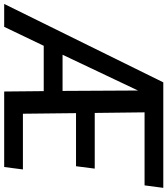

<svg xmlns="http://www.w3.org/2000/svg" viewBox="6 -860 820 941"><g transform="rotate(90 416.5 -390.0)"><path d="M350.1 -779.8H867.2L855 -688H497.1L500 -443.8H772.9L761.2 -352.1H501L503.9 -91.8H776.9L765.1 0H395L393.1 -193.8H170.9L78.1 0H-34.2ZM390.1 -655.8 214.8 -286.1H392.1Z"/></g></svg>

Font: Cooper Hewitt
Style: Medium Italic
Weight: 708
Designer: Village Type and Design LLC
Foundry: Cooper Hewitt Smithsonian Design Museum
Version: 1.000